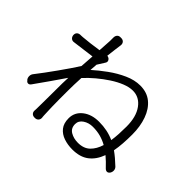

<svg xmlns="http://www.w3.org/2000/svg" viewBox="-174 -1050 1347 1347"><g transform="rotate(45 500.0 -376.5)"><path d="M296 -719Q296 -735 296 -739.5Q296 -744 296 -752Q296 -769 305.5 -779.5Q315 -790 333 -789H339Q356 -788 364.5 -777Q373 -766 371 -750Q368 -728 364 -698Q360 -668 356 -632Q371 -630 379 -621Q393 -605 381 -588L347 -534L343 -478Q385 -516 439.5 -555.5Q494 -595 553 -621.5Q612 -648 668 -648Q735 -648 780 -611Q825 -574 848 -509.5Q871 -445 871 -365Q871 -318 868 -275.5Q865 -233 858 -196Q879 -181 901 -162.5Q923 -144 946 -122Q957 -111 958 -96Q959 -81 951 -68Q942 -55 930.5 -54.5Q919 -54 908 -65Q891 -83 874 -99.5Q857 -116 840 -130Q816 -64 769.5 -28.5Q723 7 647 7Q601 7 561.5 -6.5Q522 -20 498 -50Q474 -80 474 -130Q474 -189 521.5 -226.5Q569 -264 643 -264Q727 -264 794 -233Q799 -265 801 -301.5Q803 -338 803 -376Q803 -473 762 -529.5Q721 -586 656 -586Q621 -586 579.5 -569.5Q538 -553 495 -525Q452 -497 411.5 -463Q371 -429 338 -393Q336 -359 335 -325.5Q334 -292 334 -260Q334 -214 334 -176.5Q334 -139 335 -102.5Q336 -66 338 -22Q339 -9 339 -7.5Q339 -6 340 -1Q341 15 331.5 25.5Q322 36 306 36H301Q285 36 275.5 26Q266 16 267 0Q267 -5 267.5 -6.5Q268 -8 268 -20Q269 -69 269 -105Q269 -141 269.5 -179.5Q270 -218 270 -271L272 -329Q239 -280 199 -223Q159 -166 122 -114Q113 -101 101 -101Q89 -101 80 -115L78 -116Q69 -129 69.5 -145Q70 -161 80 -173Q102 -201 129 -237.5Q156 -274 184 -313.5Q212 -353 237 -389.5Q262 -426 279 -453L286 -555L125 -534Q109 -531 98 -540Q87 -549 85 -565Q84 -582 93 -591.5Q102 -601 118 -602Q124 -602 125 -602Q126 -602 143 -603Q170 -605 211 -610Q252 -615 290 -621ZM781 -171Q749 -189 714 -198.5Q679 -208 637 -208Q597 -208 566 -187.5Q535 -167 535 -133Q535 -92 567 -73Q599 -54 642 -54Q699 -54 732 -86Q765 -118 781 -171Z"/></g></svg>

Font: Chiron GoRound TC N
Style: Regular
Weight: 350
Designer: Ryoko NISHIZUKA 西塚涼子 (kana, bopomofo & ideographs); Paul D. Hunt (Latin, Greek & Cyrillic); Sandoll Communications 산돌커뮤니
Foundry: Adobe
Version: Version 1.000;hotconv 1.1.1;makeotfexe 2.6.0